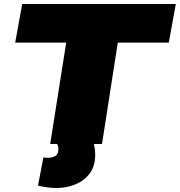

<svg xmlns="http://www.w3.org/2000/svg" viewBox="-20 -720 899 960"><path d="M170 208 197 67Q201 68 208 68.5Q215 69 220 69Q240 69 256 60.5Q272 52 272 25Q272 12 266 0H231L311 -507H56L91 -700H859L824 -507H569L490 0H449Q456 25 456 54Q456 110 429 146.5Q402 183 357.5 201.5Q313 220 263 220Q240 220 217.5 217Q195 214 170 208Z"/></svg>

Font: Georama Extended Black
Style: Italic
Weight: 900
Width: 7
Italic angle: -9°
Designer: Jean-Baptiste Levee
Foundry: Production Type
Version: Version 1.000